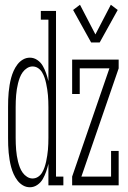

<svg xmlns="http://www.w3.org/2000/svg" viewBox="-20 -781 540 809"><path d="M106 8Q90 8 76.5 0Q63 -8 53.5 -20.5Q44 -33 37.5 -47.5Q31 -62 27 -77Q23 -92 20.5 -107Q18 -122 16.5 -137.5Q15 -153 14.5 -168.5Q14 -184 14 -200V-330Q14 -346 14.5 -361.5Q15 -377 16.5 -392.5Q18 -408 20.5 -423Q23 -438 27 -453Q31 -468 37.5 -482.5Q44 -497 53.5 -509.5Q63 -522 76.5 -530Q90 -538 106 -538Q123 -538 137.5 -528Q152 -518 160.5 -503Q169 -488 174.5 -472Q180 -456 184 -439V-698H152V-735H216V-37H247V0H184V-91Q180 -74 174.5 -58Q169 -42 160.5 -27Q152 -12 137.5 -2Q123 8 106 8ZM117 -29Q130 -29 140.5 -36Q151 -43 157.5 -54Q164 -65 168 -77Q172 -89 174.5 -101Q177 -113 179 -125.5Q181 -138 182 -150Q183 -162 183.5 -174.5Q184 -187 184 -200V-330Q184 -343 183.5 -355.5Q183 -368 182 -380Q181 -392 179 -404.5Q177 -417 174.5 -429Q172 -441 168 -453Q164 -465 157.5 -476Q151 -487 140.5 -494Q130 -501 117 -501Q105 -501 94 -494Q83 -487 75.5 -476.5Q68 -466 63.5 -454Q59 -442 56 -430Q53 -418 51 -405.5Q49 -393 48 -380.5Q47 -368 46.5 -355.5Q46 -343 46 -330V-200Q46 -187 46.5 -174.5Q47 -162 48 -149.5Q49 -137 51 -124.5Q53 -112 56 -100Q59 -88 63.5 -76Q68 -64 75.5 -53.5Q83 -43 94 -36Q105 -29 117 -29ZM364 -602 288 -739 317 -761 382 -636 447 -761 476 -739 400 -602ZM284 0V-37L441 -493H316V-385H284V-530H480V-493L323 -37H448V-145H480V0Z"/></svg>

Font: Iosevka Slab Extralight
Style: Regular
Weight: 200
Monospace: yes
Designer: Belleve Invis
Foundry: Belleve Invis
Version: Version 11.1.1; ttfautohint (v1.8.3)